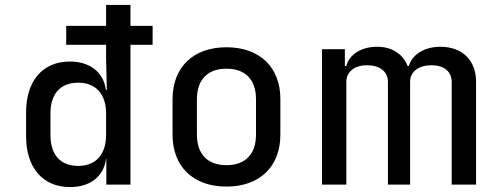

<svg xmlns="http://www.w3.org/2000/svg" viewBox="-20 -750 2040 780"><path d="M510 -645V-730H411V-645H249V-568H411V-512L414 -385H410C401 -456 346 -500 264 -500C153 -500 86 -421 86 -294V-196C86 -69 154 10 264 10C347 10 401 -33 411 -105H412V0H510V-568H600V-645ZM298 -76C225 -76 185 -121 185 -202V-289C185 -369 225 -414 298 -414C369 -414 411 -368 411 -289V-202C411 -122 369 -76 298 -76Z M900 8C1035 8 1119 -73 1119 -203V-348C1119 -477 1035 -558 900 -558C765 -558 681 -477 681 -347V-203C681 -73 765 8 900 8ZM900 -79C825 -79 780 -122 780 -203V-347C780 -428 825 -471 900 -471C975 -471 1020 -428 1020 -347V-203C1020 -122 975 -79 900 -79Z M1769 -560C1705 -560 1654 -529 1641 -482H1636C1617 -529 1575 -560 1512 -560C1448 -560 1399 -529 1387 -482H1381V-550H1288V0H1387V-417C1387 -460 1422 -485 1471 -485C1522 -485 1556 -460 1556 -417V0H1646V-417C1646 -460 1682 -485 1733 -485C1783 -485 1815 -460 1815 -417V0H1914V-418C1914 -502 1861 -560 1769 -560Z"/></svg>

Font: Tekne LDO Medium
Style: Regular
Weight: 500
Monospace: yes
Designer: Alessio Laiso, Mario Rullo, Paolo Rosset
Foundry: Alessio Laiso
Version: Version 1.000;hotconv 1.0.109;makeotfexe 2.5.65596